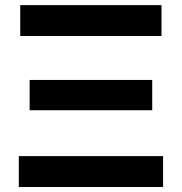

<svg xmlns="http://www.w3.org/2000/svg" viewBox="-20 -748 728 768"><path d="M55.2 0V-123.5H632.3V0ZM61 -604V-727.5H626V-604ZM98.6 -307.1V-428.2H588.9V-307.1Z"/></svg>

Font: Inter-Bold
Style: Bold
Weight: 700
Designer: Rasmus Andersson
Foundry: rsms
Version: Version 4.000;git-a52131595